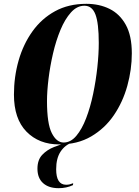

<svg xmlns="http://www.w3.org/2000/svg" viewBox="-20 -745 725 1005"><path d="M290 11Q184 11 118.5 -56Q53 -123 53 -250Q53 -343 77.5 -428.5Q102 -514 150 -581Q198 -648 268.5 -686.5Q339 -725 432 -725Q500 -725 553.5 -698.5Q607 -672 638.5 -615Q670 -558 670 -466Q670 -381 646.5 -296Q623 -211 576 -142Q529 -73 457.5 -31Q386 11 290 11ZM313 1Q350 1 379.5 -34Q409 -69 431 -126.5Q453 -184 467.5 -253.5Q482 -323 489.5 -392.5Q497 -462 497 -520Q497 -624 479.5 -669.5Q462 -715 422 -715Q383 -715 351.5 -680Q320 -645 296.5 -588.5Q273 -532 257.5 -465Q242 -398 234 -332.5Q226 -267 226 -216Q226 -98 251 -48.5Q276 1 313 1ZM287 240Q235 240 205.5 213.5Q176 187 176 138Q176 92 201 65.5Q226 39 263 24.5Q300 10 335 0H360Q321 13 297.5 48Q274 83 274 141Q274 222 326 222Q337 222 345 220Q353 218 363 214L362 224Q328 240 287 240Z"/></svg>

Font: Noto Serif Display ExtraCondensed Black
Style: Italic
Weight: 900
Width: 2
Italic angle: -12°
Designer: Monotype Design Team
Foundry: Monotype Imaging Inc.
Version: Version 2.009